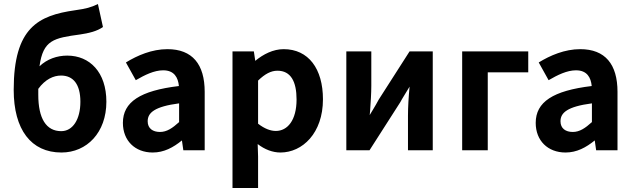

<svg xmlns="http://www.w3.org/2000/svg" viewBox="-20 -746 3150 953"><path d="M48 -300C48 -103 134 11 285 11C411 11 508 -88 508 -241C508 -388 425 -470 314 -470C263 -470 214 -453 176 -417C194 -548 247 -557 378 -575C420 -581 462 -591 491 -612L466 -726C431 -709 408 -703 352 -695C171 -669 48 -610 48 -300ZM170 -276V-305C205 -353 246 -371 283 -371C344 -371 379 -327 379 -241C379 -153 341 -95 284 -95C209 -95 170 -158 170 -276Z M590 -136C590 -48 650 11 738 11C794 11 840 -14 883 -49L890 0H996V-290C996 -427 935 -502 811 -502C734 -502 662 -471 605 -436L654 -348C699 -374 745 -397 790 -397C845 -397 864 -361 868 -319C676 -296 590 -240 590 -136ZM869 -233V-140C836 -110 808 -91 774 -91C739 -91 713 -108 713 -144C713 -187 748 -217 869 -233Z M1134 187H1261V31L1259 -31C1294 -4 1333 11 1372 11C1481 11 1583 -85 1583 -253C1583 -405 1511 -502 1388 -502C1336 -502 1287 -477 1247 -444L1240 -491H1134ZM1261 -346C1295 -379 1325 -395 1357 -395C1423 -395 1452 -342 1452 -252C1452 -149 1407 -96 1349 -96C1323 -96 1293 -107 1261 -132Z M1699 -491V0H1814L1967 -239C1972 -248 1978 -259 1985 -270C1994 -285 2004 -301 2013 -316C2008 -265 2005 -213 2005 -171V0H2128V-491H2013L1860 -252C1852 -236 1840 -217 1829 -198C1824 -190 1819 -182 1815 -175C1816 -181 1816 -188 1817 -195C1820 -239 1823 -283 1823 -320V-491Z M2274 0H2401V-387H2602V-491H2274Z M2639 -136C2639 -48 2699 11 2787 11C2843 11 2889 -14 2932 -49L2939 0H3045V-290C3045 -427 2984 -502 2860 -502C2783 -502 2711 -471 2654 -436L2703 -348C2748 -374 2794 -397 2839 -397C2894 -397 2913 -361 2917 -319C2725 -296 2639 -240 2639 -136ZM2918 -233V-140C2885 -110 2857 -91 2823 -91C2788 -91 2762 -108 2762 -144C2762 -187 2797 -217 2918 -233Z"/></svg>

Font: Source Sans Pro SemBd
Style: Regular
Weight: 700
Designer: Paul D. Hunt
Foundry: Adobe Systems Incorporated
Version: Version 2.020;PS 2.0;hotconv 1.0.86;makeotf.lib2.5.63406